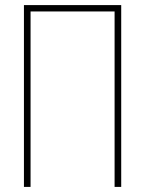

<svg xmlns="http://www.w3.org/2000/svg" viewBox="-20 -734 570 754"><path d="M74 0V-714H456V0H430V-689H100V0Z"/></svg>

Font: Noto Sans Mono Condensed Thin
Style: Regular
Weight: 100
Width: 3
Designer: Monotype Design Team
Foundry: Monotype Imaging Inc.
Version: Version 2.014; ttfautohint (v1.8.4.7-5d5b)